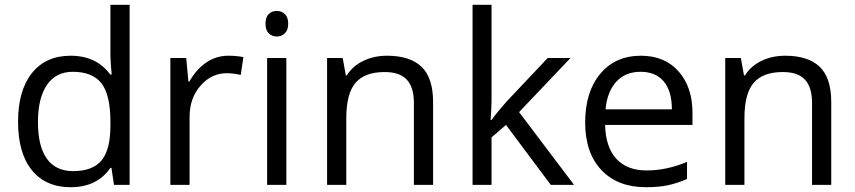

<svg xmlns="http://www.w3.org/2000/svg" viewBox="-20 -780 3607 810"><path d="M450.2 -71.8H445.8Q389.6 9.8 277.8 9.8Q172.9 9.8 114.5 -62Q56.2 -133.8 56.2 -266.1Q56.2 -398.4 114.7 -471.7Q173.3 -544.9 277.8 -544.9Q386.7 -544.9 444.8 -465.8H451.2L447.8 -504.4L445.8 -542V-759.8H526.9V0H460.9ZM288.1 -58.1Q371.1 -58.1 408.4 -103.3Q445.8 -148.4 445.8 -249V-266.1Q445.8 -379.9 408 -428.5Q370.1 -477.1 287.1 -477.1Q215.8 -477.1 178 -421.6Q140.1 -366.2 140.1 -265.1Q140.1 -162.6 177.7 -110.4Q215.3 -58.1 288.1 -58.1Z M942.9 -544.9Q978.5 -544.9 1006.8 -539.1L995.6 -463.9Q962.4 -471.2 937 -471.2Q872.1 -471.2 825.9 -418.5Q779.8 -365.7 779.8 -287.1V0H698.7V-535.2H765.6L774.9 -436H778.8Q808.6 -488.3 850.6 -516.6Q892.6 -544.9 942.9 -544.9Z M1188 0H1106.9V-535.2H1188ZM1100.1 -680.2Q1100.1 -708 1113.8 -720.9Q1127.4 -733.9 1147.9 -733.9Q1167.5 -733.9 1181.6 -720.7Q1195.8 -707.5 1195.8 -680.2Q1195.8 -652.8 1181.6 -639.4Q1167.5 -626 1147.9 -626Q1127.4 -626 1113.8 -639.4Q1100.1 -652.8 1100.1 -680.2Z M1726.1 0V-346.2Q1726.1 -411.6 1696.3 -443.8Q1666.5 -476.1 1603 -476.1Q1519 -476.1 1480 -430.7Q1440.9 -385.3 1440.9 -280.8V0H1359.9V-535.2H1425.8L1439 -461.9H1442.9Q1467.8 -501.5 1512.7 -523.2Q1557.6 -544.9 1612.8 -544.9Q1709.5 -544.9 1758.3 -498.3Q1807.1 -451.7 1807.1 -349.1V0Z M2053.7 -273.9Q2074.7 -303.7 2117.7 -352.1L2290.5 -535.2H2386.7L2169.9 -307.1L2401.9 0H2303.7L2114.7 -252.9L2053.7 -200.2V0H1973.6V-759.8H2053.7V-356.9Q2053.7 -330.1 2049.8 -273.9Z M2704.6 9.8Q2585.9 9.8 2517.3 -62.5Q2448.7 -134.8 2448.7 -263.2Q2448.7 -392.6 2512.5 -468.8Q2576.2 -544.9 2683.6 -544.9Q2784.2 -544.9 2842.8 -478.8Q2901.4 -412.6 2901.4 -304.2V-252.9H2532.7Q2535.2 -158.7 2580.3 -109.9Q2625.5 -61 2707.5 -61Q2793.9 -61 2878.4 -97.2V-24.9Q2835.4 -6.3 2797.1 1.7Q2758.8 9.8 2704.6 9.8ZM2682.6 -477.1Q2618.2 -477.1 2579.8 -435.1Q2541.5 -393.1 2534.7 -318.8H2814.5Q2814.5 -395.5 2780.3 -436.3Q2746.1 -477.1 2682.6 -477.1Z M3405.8 0V-346.2Q3405.8 -411.6 3376 -443.8Q3346.2 -476.1 3282.7 -476.1Q3198.7 -476.1 3159.7 -430.7Q3120.6 -385.3 3120.6 -280.8V0H3039.6V-535.2H3105.5L3118.7 -461.9H3122.6Q3147.5 -501.5 3192.4 -523.2Q3237.3 -544.9 3292.5 -544.9Q3389.2 -544.9 3438 -498.3Q3486.8 -451.7 3486.8 -349.1V0Z"/></svg>

Font: WebKoruri
Style: Regular
Weight: 400
Foundry: lindwurm / mohemohe
Version: Version 1.00